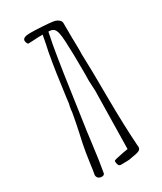

<svg xmlns="http://www.w3.org/2000/svg" viewBox="-171 -724 669 791"><g transform="rotate(-30 164.0 -328.5)"><path d="M263.2 -29.8Q263.2 -20.5 257.6 -16.1Q252 -11.7 241.2 -9.3Q230.5 -6.8 203.6 -2.4Q194.8 -1.5 163.6 -1.5Q156.7 -1.5 153.1 -7.8Q149.4 -14.2 149.4 -26.4Q149.4 -30.3 166.5 -33.7Q201.2 -41.5 219.7 -43.9L224.6 -318.4L222.2 -367.7L222.7 -394.5V-411.1Q222.7 -499 219.7 -555.2Q218.3 -582.5 214.8 -597.4Q211.4 -612.3 204.1 -618.9Q196.8 -625.5 184.1 -626H179.2L168 -570.3Q150.9 -474.6 120.6 -256.3Q110.4 -189 104 -135.7Q93.8 -53.2 85 -6.8Q84.5 -2.9 80.8 -0.5Q77.1 2 71.8 2Q68.4 2 66.9 1.5Q58.1 0.5 53 -6.1Q47.9 -12.7 49.3 -21Q52.7 -38.6 57.1 -72.8Q64 -123.5 70.8 -155.8Q83.5 -213.9 82.5 -210Q85 -221.7 89.8 -245.1Q94.7 -268.6 98.1 -290Q99.1 -297.9 99.1 -302.2Q101.1 -310.1 101.1 -314Q101.6 -315.9 102.1 -317.4Q102.5 -318.8 102.1 -318.4L104 -325.2L108.9 -363.3Q116.2 -418 122.1 -459Q127.9 -500 138.7 -559.1V-558.6L144 -583L147.9 -603Q150.4 -619.6 152.8 -627H143.6Q132.3 -627.4 106.9 -625.5Q87.4 -624.5 82 -624.5Q81.1 -626 79.1 -628.9Q77.1 -631.8 76.2 -635Q75.2 -638.2 75.2 -642.1Q75.2 -658.7 110.4 -658.7Q135.3 -658.7 169.4 -656.5Q203.6 -654.3 218.8 -651.9Q232.4 -649.4 241.5 -642.1Q250.5 -634.8 250.5 -626Q250.5 -549.3 252 -500L251.5 -476.1Q254.4 -413.1 254.9 -260.7Q255.9 -133.8 262.7 -35.6Q263.2 -33.7 263.2 -29.8Z"/></g></svg>

Font: Amatica SC
Style: Regular
Weight: 400
Designer: Vernon Adams, Ben Nathan
Foundry: newtypography
Version: Version 2.001